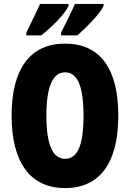

<svg xmlns="http://www.w3.org/2000/svg" viewBox="-20 -947 661 977"><path d="M507 -917V-927H361C351 -902 327 -853 291 -781V-767H374C420 -808 491 -879 507 -917ZM329 -917V-927H184C173 -903 150 -854 114 -781V-767H190C247 -812 311 -877 329 -917ZM582 -358C582 -599 489 -725 311 -725C134 -725 39 -597 39 -359C39 -119 135 10 311 10C488 10 582 -118 582 -358ZM216 -358C216 -505 248 -579 311 -579C374 -579 405 -509 405 -358C405 -208 375 -139 311 -139C248 -139 216 -212 216 -358Z"/></svg>

Font: Noto Sans Armenian ExtraCondensed Black
Style: Regular
Weight: 900
Width: 2
Designer: Monotype Design Team
Foundry: Monotype Imaging Inc.
Version: Version 2.008